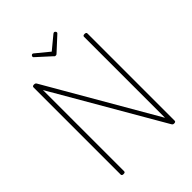

<svg xmlns="http://www.w3.org/2000/svg" viewBox="-436 -1918 2173 2173"><g transform="rotate(-45 650.5 -832.0)"><path d="M246 14Q219 14 219 -5V-1401Q219 -1411 226 -1415.5Q233 -1420 245 -1420Q257 -1420 264 -1416.5Q271 -1413 276 -1405L1028 -105V-1401Q1028 -1411 1034.5 -1415.5Q1041 -1420 1055 -1420Q1082 -1420 1082 -1401V-5Q1082 5 1075.5 9.5Q1069 14 1056 14Q1045 14 1039 10.5Q1033 7 1027 -3L273 -1304V-5Q273 5 267 9.5Q261 14 246 14ZM824 -1678Q832 -1678 839.5 -1670.5Q847 -1663 847 -1654Q847 -1651 846 -1648Q845 -1645 841 -1641L677 -1490Q671 -1484 666 -1480.5Q661 -1477 651 -1477Q642 -1477 637 -1480.5Q632 -1484 627 -1491L461 -1642Q457 -1646 456.5 -1649.5Q456 -1653 456 -1655Q456 -1664 463 -1671Q470 -1678 478 -1678Q483 -1678 487 -1675.5Q491 -1673 494 -1670L651 -1541L807 -1670Q812 -1673 815.5 -1675.5Q819 -1678 824 -1678Z"/></g></svg>

Font: Playwrite BE WAL ExtraLight
Style: Regular
Weight: 250
Version: Version 1.002